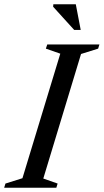

<svg xmlns="http://www.w3.org/2000/svg" viewBox="-40 -878 486 898"><path d="M242 -627 174.5 -650.5 181 -670H425L419 -650.5L339 -625.5L162.5 -43L229.5 -19.5L223.5 0H-20.5L-14.5 -19.5L65 -44.5ZM337.5 -738H307L208.5 -846.5L209.5 -858H314.5Z"/></svg>

Font: Newsreader Text Medium
Style: Italic
Weight: 500
Italic angle: -17°
Designer: Hugues Gentile
Foundry: Production Type
Version: Version 1.001